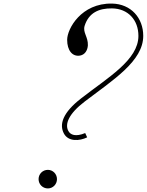

<svg xmlns="http://www.w3.org/2000/svg" viewBox="-20 -1039 822 1075"><path d="M468 -270 457 -294C404 -272 374 -283 362 -307C343 -344 363 -401 455 -471C614 -592 782 -697 782 -838C782 -938 714 -1017 607 -1019C435 -1022 356 -878 356 -816C356 -757 385 -720 429 -728C455 -733 470 -756 472 -785C474 -833 442 -857 454 -895C477 -967 533 -993 607 -992C697 -991 755 -927 755 -838C755 -703 584 -605 434 -488C332 -409 310 -343 338 -291C363 -245 425 -249 468 -270ZM196 -36C196 -7 219 16 248 16C276 16 299 -7 299 -36C299 -65 276 -88 248 -88C219 -88 196 -65 196 -36Z"/></svg>

Font: Louise
Style: Regular
Weight: 400
Designer: Ange Degheest & Luna Delabre & Camille Depalle
Foundry: Velvetyne Type Foundry
Version: Version 1.000;FEAKit 1.0